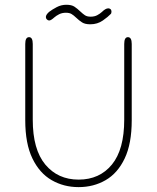

<svg xmlns="http://www.w3.org/2000/svg" viewBox="-20 -775 659 806"><path d="M310 10.5Q247.5 10.5 196.8 -18.8Q146 -48 116 -110Q86 -172 86 -270.5V-590.5Q86 -619 102 -619Q117.5 -619 117.5 -590.5V-272.5Q117.5 -147.5 170.2 -84.2Q223 -21 310 -21Q398 -21 449.8 -84.2Q501.5 -147.5 501.5 -272.5V-590.5Q501.5 -619 517 -619Q533 -619 533 -590.5V-270.5Q533 -172 503.5 -110Q474 -48 423.5 -18.8Q373 10.5 310 10.5ZM359 -673Q337 -673 324.5 -681Q312 -689 300 -700.5Q289 -711 280.2 -716.2Q271.5 -721.5 256.5 -721.5Q240.5 -721.5 228.2 -715.2Q216 -709 207.5 -701.5Q201.5 -696 196 -692.5Q190.5 -689 186.5 -689Q181.5 -689 177 -693.2Q172.5 -697.5 172.5 -703.5Q172.5 -713 186 -725Q199 -735 218 -745Q237 -755 258.5 -755Q280.5 -755 292.5 -747Q304.5 -739 317 -727Q327.5 -717 336.5 -711Q345.5 -705 360.5 -705Q376.5 -705 388.2 -711.2Q400 -717.5 408 -725Q415 -732 421.8 -736Q428.5 -740 434.5 -740Q440 -740 444 -736.5Q448 -733 448 -726Q448 -718.5 444 -715.5Q434.5 -705 411.8 -689Q389 -673 359 -673Z"/></svg>

Font: Sono ExtraLight Monospace ExtraLight
Style: Regular
Weight: 250
Version: Version 2.112